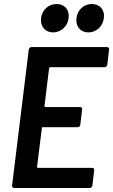

<svg xmlns="http://www.w3.org/2000/svg" viewBox="-20 -934 562 954"><path d="M244 -773C283 -773 316 -803 321 -844C326 -885 301 -914 262 -914C221 -914 189 -885 184 -844C179 -803 204 -773 244 -773ZM419 -773C459 -773 491 -803 496 -844C502 -885 476 -914 436 -914C396 -914 365 -885 360 -844C355 -803 379 -773 419 -773ZM513 -612 522 -688C523 -695 519 -700 512 -700H136C130 -700 124 -695 123 -688L40 -12C39 -5 44 0 50 0H426C433 0 438 -5 439 -12L448 -88C449 -95 445 -100 438 -100H168C166 -100 164 -102 164 -105L188 -297C188 -300 190 -302 193 -302H366C373 -302 378 -307 379 -314L388 -390C389 -397 385 -402 378 -402H206C203 -402 201 -404 201 -407L224 -595C225 -598 227 -600 230 -600H500C506 -600 512 -605 513 -612Z"/></svg>

Font: Barlow Semi Condensed SemiBold
Style: Italic
Weight: 600
Width: 4
Italic angle: -7°
Designer: Jeremy Tribby
Foundry: Tribby Type
Version: Version 1.422;hotconv 1.0.109;makeotfexe 2.5.65596